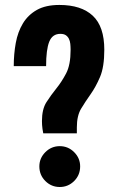

<svg xmlns="http://www.w3.org/2000/svg" viewBox="-20 -718 463 768"><path d="M287.4 -184.6V-208.6Q287.4 -255 304.5 -283.4Q321.6 -311.8 342.3 -340.9Q363 -370 380.1 -410Q397.2 -450 397.2 -519Q397.2 -612 351.1 -655.1Q305 -698.2 217.6 -698.2Q163 -698.2 127.7 -678.4Q92.4 -658.6 71.8 -624.6Q51.2 -590.6 43.1 -546.2Q35 -501.8 35 -453.4H164.4Q164.4 -519.8 177 -551.2Q189.6 -582.6 221.4 -582.6Q235 -582.6 243 -577.3Q251 -572 255.5 -563.1Q260 -554.2 261.2 -542.6Q262.4 -531 262.4 -518.6Q262.4 -458.4 244.5 -424.4Q226.6 -390.4 205.1 -363.8Q183.6 -337.2 165.7 -309.2Q147.8 -281.2 147.8 -233.6Q147.8 -218.2 149.9 -202.6Q152 -187 153 -184.6ZM219 30Q252.6 30 276.6 6.1Q300.6 -17.8 300.6 -52.4Q300.6 -85.4 276.6 -109.4Q252.6 -133.4 219 -133.4Q185.4 -133.4 161.4 -109.4Q137.4 -85.4 137.4 -52.4Q137.4 -17.8 161.4 6.1Q185.4 30 219 30Z"/></svg>

Font: Secuela Light
Style: Regular
Weight: 300
Designer: Fernando Haro
Foundry: deFharo
Version: Version 1.708